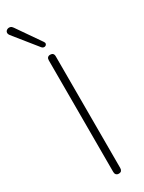

<svg xmlns="http://www.w3.org/2000/svg" viewBox="-268 -969 749 1002"><g transform="rotate(-30 106.5 -467.5)"><path d="M117 6Q107 6 101.5 0Q96 -6 96 -16V-689Q96 -700 101.5 -705.5Q107 -711 117 -711Q127 -711 132.5 -705.5Q138 -700 138 -689V-16Q138 -6 133 0Q128 6 117 6ZM96 -768 -15 -906Q-21 -914 -21 -921Q-21 -928 -16.5 -933Q-12 -938 -5 -940Q2 -942 9.5 -939.5Q17 -937 23 -928L122 -785Q127 -778 125.5 -772Q124 -766 119 -763Q114 -760 107.5 -761Q101 -762 96 -768Z"/></g></svg>

Font: Nunito ExtraLight
Style: Regular
Weight: 200
Designer: Vernon Adams
Foundry: Vernon Adams
Version: Version 3.602;April 4, 2023;FontCreator 14.0.0.2856 64-bit